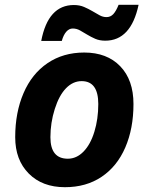

<svg xmlns="http://www.w3.org/2000/svg" viewBox="-20 -777 625 807"><path d="M393.1 -339.8Q393.1 -436 323.2 -436Q286.6 -436 257.6 -406.2Q228.5 -376.5 210.2 -318.8Q191.9 -261.2 191.9 -200.2Q191.9 -109.9 265.1 -109.9Q301.8 -109.9 331.1 -139.9Q360.4 -169.9 376.7 -223.4Q393.1 -276.9 393.1 -339.8ZM541 -339.8Q541 -236.8 506.6 -157.2Q472.2 -77.6 407.2 -33.9Q342.3 9.8 252.9 9.8Q157.7 9.8 100.8 -47.6Q43.9 -105 43.9 -200.2Q43.9 -304.2 78.9 -385.5Q113.8 -466.8 179.7 -511.5Q245.6 -556.2 334 -556.2Q429.7 -556.2 485.4 -498.5Q541 -440.9 541 -339.8ZM422.4 -606Q398.4 -606 380.1 -614Q361.8 -622.1 346.2 -631.6Q330.6 -641.1 316.2 -649.2Q301.8 -657.2 285.6 -657.2Q270.5 -657.2 258.5 -643.6Q246.6 -629.9 239.7 -605H153.3Q182.1 -755.9 290.5 -755.9Q314.5 -755.9 333.3 -747.8Q352.1 -739.7 368.2 -730.2Q384.3 -720.7 398.4 -712.9Q412.6 -705.1 427.7 -705.1Q444.3 -705.1 456.1 -717.5Q467.8 -730 478.5 -756.8H562.5Q530.3 -606 422.4 -606Z"/></svg>

Font: Zoram GWebM
Style: Bold Italic
Weight: 700
Italic angle: -12°
Foundry: Ascender Corporation
Version: Version 1.000